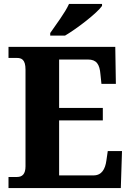

<svg xmlns="http://www.w3.org/2000/svg" viewBox="-20 -951 663 971"><path d="M234 -784V-771H309C372 -808 472 -886 496 -921V-931H329C309 -886 261 -824 234 -784ZM23 0H591L597 -187H525L518 -139C512 -95 494 -64 453 -64H279V-342H500V-405H279V-650H425C468 -650 484 -626 488 -575L493 -527H566L563 -714H23V-658H65C88 -658 109 -651 109 -599V-110C109 -71 93 -56 66 -56H23Z"/></svg>

Font: Noto Serif Tamil SemiCondensed ExtraBold
Style: Regular
Weight: 800
Width: 4
Designer: Indian Type Foundry, Tom Grace, and the Monotype Design Team
Foundry: Monotype Imaging Inc.
Version: Version 2.004